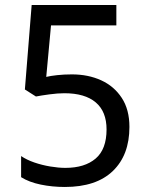

<svg xmlns="http://www.w3.org/2000/svg" viewBox="-20 -734 591 764"><path d="M238 10Q188 10 142 0.5Q96 -9 64 -29V-113Q86 -98 116.5 -87.5Q147 -77 180 -71.5Q213 -66 240 -66Q317 -66 360.5 -103Q404 -140 404 -219Q404 -290 361 -326.5Q318 -363 236 -363Q210 -363 176.5 -358.5Q143 -354 123 -350L79 -378L106 -714H443V-633H183L164 -428Q180 -432 207.5 -435Q235 -438 266 -438Q331 -438 382.5 -414.5Q434 -391 464.5 -344.5Q495 -298 495 -229Q495 -117 429 -53.5Q363 10 238 10Z"/></svg>

Font: lhindi05
Style: Book
Weight: 400
Designer: Jelle Bosma - Monotype Design Team
Foundry: Monotype Imaging Inc.
Version: Version 2.003